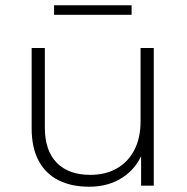

<svg xmlns="http://www.w3.org/2000/svg" viewBox="-20 -704 709 728"><path d="M318 4Q251 4 202 -20.5Q153 -45 126.5 -94.5Q100 -144 100 -217V-522H150V-221Q150 -133 195 -87Q240 -41 322 -41Q381 -41 424 -66Q467 -91 490 -136.5Q513 -182 513 -244V-522H563V0H515V-145L522 -128Q499 -67 445.5 -31.5Q392 4 318 4ZM185 -648V-684H479V-648Z"/></svg>

Font: Modern
Style: Regular
Weight: 300
Designer: Julieta Ulanovsky
Foundry: Julieta Ulanovsky
Version: Version 8.000